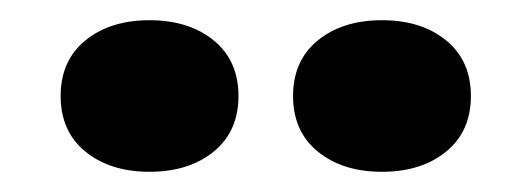

<svg xmlns="http://www.w3.org/2000/svg" viewBox="-20 -901 526 190"><path d="M270 -806Q270 -841 294.5 -861Q319 -881 358 -881Q397 -881 421.5 -861Q446 -841 446 -806Q446 -771 421.5 -751Q397 -731 358 -731Q319 -731 294.5 -751Q270 -771 270 -806ZM40 -806Q40 -841 64.5 -861Q89 -881 128 -881Q167 -881 191.5 -861Q216 -841 216 -806Q216 -771 191.5 -751Q167 -731 128 -731Q89 -731 64.5 -751Q40 -771 40 -806Z"/></svg>

Font: Mona Sans Black
Style: Regular
Weight: 900
Designer: Deni Anggara
Foundry: GitHub
Version: Version 2.000